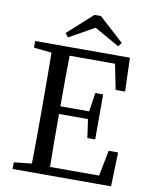

<svg xmlns="http://www.w3.org/2000/svg" viewBox="-99 -1009 859 1083"><g transform="rotate(10 330.0 -468.0)"><path d="M49 0V-38L151 -49Q153 -145 153 -339V-393Q153 -588 151 -684L49 -695V-733H592L598 -540H544L515 -685H255Q253 -590 253 -395H418L434 -503H479V-245H434L419 -351H253Q253 -145 255 -48H536L565 -195H619L613 0ZM228 -785 210 -807 353 -936H390L532 -807L515 -785L372 -866Z"/></g></svg>

Font: GenRyuMin TW M
Style: Regular
Weight: 500
Version: Version 1.501;PS 1;hotconv 16.6.51;makeotf.lib2.5.65220